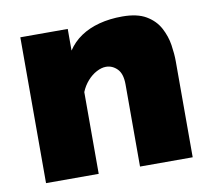

<svg xmlns="http://www.w3.org/2000/svg" viewBox="-65 -609 751 682"><g transform="rotate(-10 310.5 -268.0)"><path d="M577 0H387V-296Q387 -335 369.5 -352.5Q352 -370 329 -370Q313 -370 295 -360.5Q277 -351 262 -334Q247 -317 238 -295V0H48V-526H219V-448Q238 -477 267 -496.5Q296 -516 334 -526Q372 -536 417 -536Q471 -536 503 -517Q535 -498 551 -468Q567 -438 572 -405.5Q577 -373 577 -346Z"/></g></svg>

Font: Raleway Thin Black
Style: Regular
Weight: 900
Version: Version 4.026